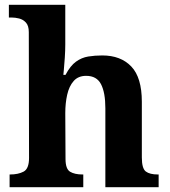

<svg xmlns="http://www.w3.org/2000/svg" viewBox="-20 -780 707 800"><path d="M20 0V-53H22Q56 -53 78.5 -65Q101 -77 101 -122L100 -646Q100 -673 88 -686Q76 -699 59.5 -703Q43 -707 29 -707H17V-760H252V-595Q252 -569 250 -539.5Q248 -510 246 -489Q244 -468 244 -468H253Q273 -506 296.5 -523Q320 -540 347.5 -544.5Q375 -549 406 -549Q483 -549 527 -503Q571 -457 571 -356V-124Q571 -78 587.5 -65.5Q604 -53 638 -53H641V0H419V-329Q419 -394 401 -429Q383 -464 339 -464Q306 -464 287 -442.5Q268 -421 260 -385.5Q252 -350 252 -309L253 -118Q253 -76 272 -64.5Q291 -53 324 -53H327V0Z"/></svg>

Font: Noto Serif Toto
Style: Bold
Weight: 700
Designer: Monotype Design Team
Foundry: Monotype Imaging Inc.
Version: Version 2.001; ttfautohint (v1.8.4.7-5d5b)